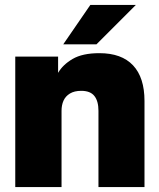

<svg xmlns="http://www.w3.org/2000/svg" viewBox="-20 -760 645 780"><path d="M42 0V-530H216V-464Q235 -497 275 -520.5Q315 -544 384 -544Q474 -544 520.5 -494.5Q567 -445 567 -350V0H380V-310Q380 -349 363.5 -370Q347 -391 310 -391Q282 -391 264 -380Q246 -369 238 -351Q230 -333 230 -310V0ZM237 -580 347 -740H532L372 -580Z"/></svg>

Font: Golos Text ExtraBold
Style: Regular
Weight: 800
Designer: A.Korolkova, Vitaly Kuzmin
Foundry: ParaType Ltd
Version: Version 2.004